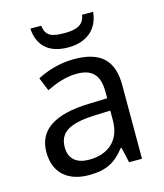

<svg xmlns="http://www.w3.org/2000/svg" viewBox="-112 -824 785 919"><g transform="rotate(-15 280.5 -365.0)"><path d="M436 -740H381C374 -688 332 -677 280 -677C219 -677 185 -685 179 -740H125C130 -658 179 -606 278 -606C374 -606 429 -660 436 -740ZM288 -545C218 -545 152 -524 105 -499L132 -433C176 -454 227 -474 283 -474C353 -474 394 -444 394 -355V-323L303 -320C128 -315 46 -256 46 -149C46 -40 118 10 215 10C305 10 348 -17 395 -76H399L416 0H480V-365C480 -490 418 -545 288 -545ZM314 -259 393 -262V-214C393 -110 325 -61 235 -61C177 -61 137 -88 137 -148C137 -216 180 -254 314 -259Z"/></g></svg>

Font: Noto Sans Brahmi
Style: Regular
Weight: 400
Designer: Monotype Design Team
Foundry: Monotype Imaging Inc.
Version: Version 2.004